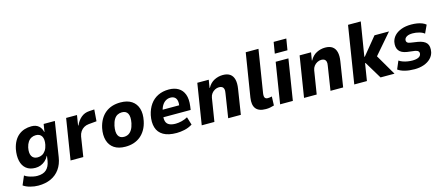

<svg xmlns="http://www.w3.org/2000/svg" viewBox="-56 -1417 5294 2286"><g transform="rotate(-15 2590.5 -274.0)"><path d="M201 190Q153 190 102 176.5Q51 163 18 139L65 29Q84 44 111 53.5Q138 63 166 69Q194 75 218 75Q291 75 330 39.5Q369 4 381 -64L390 -126H387Q370 -92 343.5 -69Q317 -46 286.5 -34.5Q256 -23 222 -23Q152 -23 109 -58Q66 -93 52 -156Q38 -219 53 -300Q65 -356 88 -396.5Q111 -437 143.5 -463Q176 -489 215.5 -501.5Q255 -514 301 -514Q356 -514 389.5 -485Q423 -456 432 -409H435L450 -503H588L521 -75Q508 10 465.5 69.5Q423 129 356 159.5Q289 190 201 190ZM280 -137Q310 -137 335 -150Q360 -163 378.5 -190.5Q397 -218 405 -258Q418 -325 396.5 -361.5Q375 -398 324 -398Q294 -398 269 -385Q244 -372 226.5 -346Q209 -320 200 -281Q186 -212 207.5 -174.5Q229 -137 280 -137Z M647 0 727 -503H861L841 -379H846Q871 -436 913.5 -471.5Q956 -507 1014 -510L1077 -514L1066 -371L967 -362Q935 -359 909 -344Q883 -329 865.5 -303Q848 -277 842 -243L804 0Z M1323 11Q1238 11 1185 -24.5Q1132 -60 1112.5 -125Q1093 -190 1110 -276Q1123 -335 1148.5 -379.5Q1174 -424 1211 -454Q1248 -484 1294.5 -499Q1341 -514 1398 -514Q1483 -514 1536 -478.5Q1589 -443 1608.5 -379.5Q1628 -316 1610 -229Q1598 -170 1572 -125Q1546 -80 1509.5 -50Q1473 -20 1426.5 -4.5Q1380 11 1323 11ZM1335 -107Q1367 -107 1391.5 -121Q1416 -135 1434 -164.5Q1452 -194 1462 -241Q1477 -318 1457 -357Q1437 -396 1385 -396Q1355 -396 1330 -383Q1305 -370 1287 -340.5Q1269 -311 1259 -264Q1244 -187 1264 -147Q1284 -107 1335 -107Z M1954 11Q1851 11 1791 -24Q1731 -59 1711.5 -123.5Q1692 -188 1709 -274Q1726 -350 1764 -403.5Q1802 -457 1860.5 -485.5Q1919 -514 1994 -514Q2062 -514 2110.5 -485.5Q2159 -457 2180.5 -399.5Q2202 -342 2190 -254L2184 -211H1825L1839 -300H2080L2064 -281Q2072 -329 2065 -358Q2058 -387 2038 -401Q2018 -415 1988 -415Q1956 -415 1929 -398.5Q1902 -382 1883 -350Q1864 -318 1856 -270L1851 -244Q1843 -194 1852 -162Q1861 -130 1891 -114.5Q1921 -99 1971 -99Q2005 -99 2045.5 -109Q2086 -119 2119 -138L2149 -40Q2102 -11 2050.5 0Q1999 11 1954 11Z M2264 0 2344 -503H2485L2469 -406H2473Q2504 -463 2554.5 -488.5Q2605 -514 2660 -514Q2716 -514 2749 -490.5Q2782 -467 2793.5 -421Q2805 -375 2794 -307L2746 0H2590L2636 -297Q2642 -328 2637 -347Q2632 -366 2617.5 -375.5Q2603 -385 2579 -385Q2553 -385 2528.5 -372Q2504 -359 2487.5 -337.5Q2471 -316 2466 -287L2420 0Z M3053 11Q2966 11 2930.5 -34.5Q2895 -80 2909 -169L2995 -705H3152L3068 -179Q3065 -158 3067 -142Q3069 -126 3079 -117.5Q3089 -109 3107 -109Q3122 -109 3135 -111Q3148 -113 3159 -116L3155 -6Q3128 2 3105 6.5Q3082 11 3053 11Z M3325 -599 3348 -738H3504L3481 -599ZM3230 0 3310 -503H3467L3387 0Z M3525 0 3605 -503H3746L3730 -406H3734Q3765 -463 3815.5 -488.5Q3866 -514 3921 -514Q3977 -514 4010 -490.5Q4043 -467 4054.5 -421Q4066 -375 4055 -307L4007 0H3851L3897 -297Q3903 -328 3898 -347Q3893 -366 3878.5 -375.5Q3864 -385 3840 -385Q3814 -385 3789.5 -372Q3765 -359 3748.5 -337.5Q3732 -316 3727 -287L3681 0Z M4144 0 4256 -705H4413L4345 -287H4351L4528 -503H4707L4474 -233L4476 -281L4640 0H4468L4340 -212H4334L4300 0Z M4887 11Q4820 11 4767.5 -2.5Q4715 -16 4683 -40L4725 -139Q4747 -124 4774.5 -114.5Q4802 -105 4831.5 -100.5Q4861 -96 4887 -96Q4934 -96 4961.5 -109Q4989 -122 4994 -147Q4998 -168 4986.5 -181Q4975 -194 4946 -199L4852 -211Q4779 -222 4751.5 -262Q4724 -302 4736 -367Q4746 -410 4777 -442.5Q4808 -475 4860 -494.5Q4912 -514 4982 -514Q5020 -514 5054 -508.5Q5088 -503 5115.5 -492Q5143 -481 5161 -465L5115 -366Q5092 -386 5051.5 -397Q5011 -408 4973 -408Q4927 -408 4901.5 -394Q4876 -380 4871 -358Q4867 -337 4878.5 -324Q4890 -311 4920 -307L5006 -294Q5083 -281 5112.5 -243.5Q5142 -206 5128 -134Q5118 -91 5085 -58Q5052 -25 5001 -7Q4950 11 4887 11Z"/></g></svg>

Font: Nunito Sans 7pt SemiCondensed ExtraBold
Style: Italic
Weight: 800
Width: 4
Italic angle: -9°
Designer: Vernon Adams
Foundry: Vernon Adams
Version: Version 3.101;gftools[0.9.27]